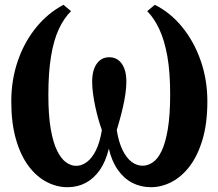

<svg xmlns="http://www.w3.org/2000/svg" viewBox="-20 -769 910 800"><path d="M261.5 11Q216.5 11 174.5 -10.8Q132.5 -32.5 99.2 -76.8Q66 -121 46.5 -188.5Q27 -256 27 -347Q27 -435.5 53.8 -514Q80.5 -592.5 129.5 -653.2Q178.5 -714 244.5 -749L276 -722.5Q246.5 -693.5 225.2 -648Q204 -602.5 192.8 -535.2Q181.5 -468 181.5 -374Q181.5 -288 191.5 -231Q201.5 -174 218.2 -140.5Q235 -107 255.5 -92.5Q276 -78 297 -78Q320.5 -78 342 -94Q363.5 -110 379.8 -142.8Q396 -175.5 404.5 -227Q397.5 -246 390.5 -270.5Q383.5 -295 377.5 -322.5Q371.5 -350 367.8 -377.2Q364 -404.5 364 -428.5Q364 -476.5 383.2 -503.5Q402.5 -530.5 435 -530.5Q468 -530.5 487.2 -503.8Q506.5 -477 506.5 -428.5Q506.5 -404.5 502.5 -377.2Q498.5 -350 492.2 -322.5Q486 -295 479 -270.5Q472 -246 466.5 -227Q474.5 -176.5 490.8 -143.5Q507 -110.5 528.5 -94.5Q550 -78.5 574.5 -78.5Q595.5 -78.5 616.2 -92.2Q637 -106 653.2 -139.5Q669.5 -173 679.2 -230.8Q689 -288.5 689 -376.5Q689 -469.5 677 -536Q665 -602.5 643.5 -648Q622 -693.5 593.5 -722.5L625 -749Q689.5 -717 738.8 -656.8Q788 -596.5 816 -516.8Q844 -437 844 -347Q844 -255.5 824 -188Q804 -120.5 770.5 -76.5Q737 -32.5 695 -10.8Q653 11 608.5 11Q566.5 11 531.2 -7.2Q496 -25.5 470.8 -61.5Q445.5 -97.5 433.5 -149.5Q420.5 -96 395.8 -60.5Q371 -25 337 -7Q303 11 261.5 11Z"/></svg>

Font: Merriweather 60pt
Style: Bold
Weight: 700
Version: Version 2.100